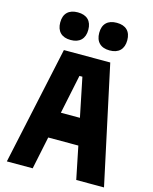

<svg xmlns="http://www.w3.org/2000/svg" viewBox="-150 -1159 1000 1256"><g transform="rotate(15 350.0 -531.0)"><path d="M21 0 193 -800H507L679 0H491L446 -221H242L196 0ZM335 -663 280 -399H409L355 -663ZM218 -875Q172 -875 147.5 -899.5Q123 -924 123 -969Q123 -1014 147.5 -1038Q172 -1062 218 -1062Q264 -1062 288.5 -1038Q313 -1014 313 -969Q313 -924 288.5 -899.5Q264 -875 218 -875ZM482 -875Q436 -875 411.5 -899.5Q387 -924 387 -969Q387 -1014 411.5 -1038Q436 -1062 482 -1062Q528 -1062 552.5 -1038Q577 -1014 577 -969Q577 -924 552.5 -899.5Q528 -875 482 -875Z"/></g></svg>

Font: Martian Mono ExtraBold
Style: Regular
Weight: 800
Monospace: yes
Designer: Roman Shamin
Foundry: Evil Martians
Version: Version 1.000; ttfautohint (v1.8.4.7-5d5b)